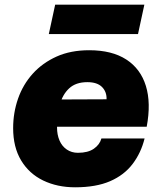

<svg xmlns="http://www.w3.org/2000/svg" viewBox="-20 -786 690 818"><path d="M300 12Q224 12 164 -17Q104 -46 70 -102.5Q36 -159 36 -240Q36 -306 57 -366Q78 -426 119.5 -472Q161 -518 221 -545Q281 -572 360 -572Q457 -572 518 -532.5Q579 -493 601.5 -420Q624 -347 605 -246H173L199 -362L434 -363Q435 -395 414.5 -415.5Q394 -436 352 -436Q303 -436 274.5 -409.5Q246 -383 234.5 -338.5Q223 -294 223 -243Q223 -212 233.5 -187.5Q244 -163 264.5 -149Q285 -135 312 -135Q355 -135 380 -152.5Q405 -170 412 -196H596Q581 -135 545 -87.5Q509 -40 449 -14Q389 12 300 12ZM188 -641 215 -766H595L568 -641Z"/></svg>

Font: Azeret Mono Thin ExtraBold
Style: Italic
Weight: 800
Italic angle: -12°
Version: Version 1.002